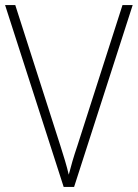

<svg xmlns="http://www.w3.org/2000/svg" viewBox="-20 -734 541 754"><path d="M501 -714H461L284 -162C269 -118 259 -83 250 -48C242 -83 230 -121 217 -162L40 -714H0L230 0H271Z"/></svg>

Font: Noto Sans SemiCondensed ExtraLight
Style: Regular
Weight: 200
Width: 4
Designer: Monotype Design Team
Foundry: Monotype Imaging Inc.
Version: Version 2.013